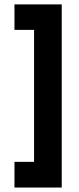

<svg xmlns="http://www.w3.org/2000/svg" viewBox="-20 -757 355 861"><path d="M44.9 -31.2H132.8V-623H44.9V-737.3H256.8V84H44.9Z"/></svg>

Font: Altinn-DIN
Style: DIN-Bold
Weight: 700
Designer: Charles Nix
Foundry: Altinn
Version: Version 2.00